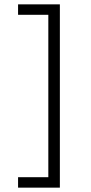

<svg xmlns="http://www.w3.org/2000/svg" viewBox="-20 -732 417 882"><path d="M63 130V82H202V-664H63V-712H255V130Z"/></svg>

Font: Overpass ExtraLight
Style: Regular
Weight: 200
Designer: Delve Withrington, Thomas Jockin
Foundry: Delve Fonts
Version: Version 3.000;DELV;Overpass